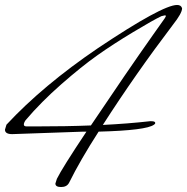

<svg xmlns="http://www.w3.org/2000/svg" viewBox="-119 -688 753 773"><path d="M159 48Q150 65 127 65Q104 65 104 51L110 32Q131 -11 229 -158H216L-70 -148Q-99 -148 -99 -166L-93 -186Q54 -344 275 -494Q535 -668 594 -668Q610 -668 614 -655V-654Q614 -635 577 -588Q426 -389 295 -185Q396 -190 485 -200H490Q506 -200 506 -193Q506 -189 501 -186Q470 -163 278 -158Q204 -43 159 48ZM20 -179Q150 -179 247 -183Q392 -399 498 -549L544 -614Q549 -622 549 -624Q549 -626 544 -626L531 -623Q499 -608 417.5 -559Q336 -510 272.5 -465Q209 -420 128 -349Q47 -278 -16 -204Q-23 -194 -23 -186.5Q-23 -179 -11 -179Z"/></svg>

Font: Mr De Haviland
Style: Regular
Weight: 400
Designer: Alejandro Paul
Foundry: Alejandro Paul
Version: Version 1.000